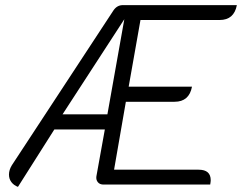

<svg xmlns="http://www.w3.org/2000/svg" viewBox="-20 -720 944 749"><path d="M423 -680Q437 -700 459 -700H904Q893 -642 837 -642H528L482 -382H729Q718 -323 661 -323H471L425 -58H755Q802 -58 802 -17Q802 -12 800 0H384Q369 0 361.5 -9.5Q354 -19 356 -32L389 -215H192L50 9Q34 3 24.5 -9.5Q15 -22 15 -39Q15 -57 26 -75ZM399 -274 465 -645 224 -274Z"/></svg>

Font: K2D ExtraLight
Style: Italic
Weight: 275
Italic angle: -10°
Designer: Katatrad Aksorn Co.,Ltd.
Foundry: Cadson Demak Co.,Ltd.
Version: Version 1.000; ttfautohint (v1.6)